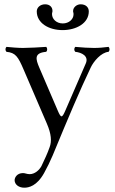

<svg xmlns="http://www.w3.org/2000/svg" viewBox="-20 -632 535 893"><path d="M393 -579C393 -598 379 -612 355 -612C337 -612 320 -598 320 -581C320 -578 320 -576 321 -574C322 -571 322 -568 322 -565C322 -543 301 -523 272 -523C242 -523 222 -544 222 -566C222 -568 222 -571 223 -574C224 -577 224 -579 224 -582C224 -598 212 -612 190 -612C167 -612 151 -597 151 -579C151 -525 206 -492 271 -492C335 -492 393 -524 393 -579ZM185 173C200 146 213 119 225 91C301 -93 351 -211 402 -318C415 -346 450 -388 485 -391C491 -397 491 -408 485 -414C461 -411 440 -409 417 -409C394.7 -409 361 -411 330 -414C324 -408 324 -397 330 -391C360 -388 394 -371 379 -337L284 -118C268.2 -81.6 263.9 -81.9 248 -119L163 -317C146 -357 137 -386 195 -391C201 -397 201 -408 195 -414C165 -412 115 -409 87 -409C67 -408.9 29 -411.9 10 -414C4 -408 4 -397 10 -391C52 -387 64 -369 90 -308L198 -57C218.8 -8.7 221 25 211 52C200 84 187 110 173 140C163 159 142 178 118 178C105 178 97 173 87 173C59 173 48 194 48 206C48 226 67 241 93 241C113 241 151 234 185 173Z"/></svg>

Font: Libertinus Serif Display
Style: Regular
Weight: 400
Designer: Philipp H. Poll
Foundry: Khaled Hosny
Version: Version 6.1